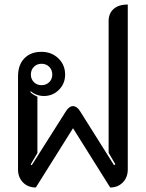

<svg xmlns="http://www.w3.org/2000/svg" viewBox="-20 -823 647 852"><path d="M60 -71V-484Q60 -535 88 -564Q116 -593 164 -593Q209 -593 239 -564Q269 -535 269 -492Q269 -452 241.5 -424.5Q214 -397 175 -397Q159 -397 143.5 -402.5Q128 -408 117 -418L114 -415Q125 -403 146 -394V-144L116 -93L121 -90L273 -330Q287 -352 304 -352Q321 -352 335 -330L486 -90L492 -94L462 -145V-729Q462 -764 484.5 -783.5Q507 -803 547 -803V-71Q547 -36 525 -13.5Q503 9 469 9L304 -254L139 9Q104 9 82 -13.5Q60 -36 60 -71ZM212 -492Q212 -513 198.5 -526.5Q185 -540 164 -540Q144 -540 130.5 -526.5Q117 -513 117 -492Q117 -472 130.5 -458.5Q144 -445 164 -445Q185 -445 198.5 -458.5Q212 -472 212 -492Z"/></svg>

Font: K2D
Style: Regular
Weight: 400
Version: Version 1.000; ttfautohint (v1.6)